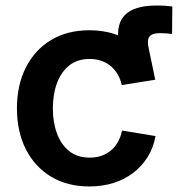

<svg xmlns="http://www.w3.org/2000/svg" viewBox="-20 -655 655 686"><path d="M429.7 -363.8 408.2 -479.5Q390.1 -560.1 422.9 -597.7Q455.6 -635.3 539.1 -635.3Q556.6 -635.3 571 -634.3Q585.4 -633.3 595.7 -631.8L594.7 -533.7Q584.5 -535.2 572.3 -535.9Q560.1 -536.6 550.3 -536.6Q523.4 -536.6 513.9 -523.9Q504.4 -511.2 511.2 -482.9L534.7 -370.1ZM299.3 11.2Q220.7 11.2 162.6 -23.7Q104.5 -58.6 72.5 -121.6Q40.5 -184.6 40.5 -267.6Q40.5 -351.1 72.5 -414.1Q104.5 -477.1 162.6 -512Q220.7 -546.9 299.3 -546.9Q345.7 -546.9 385.3 -534.7Q424.8 -522.5 455.6 -499.3Q486.3 -476.1 506.6 -443.4Q526.9 -410.6 534.7 -370.1L415 -351.1Q410.6 -372.1 400.6 -389.2Q390.6 -406.2 376.2 -418.5Q361.8 -430.7 342.8 -437.5Q323.7 -444.3 300.3 -444.3Q256.8 -444.3 227.8 -421.4Q198.7 -398.4 183.8 -358.6Q168.9 -318.8 168.9 -267.6Q168.9 -217.3 183.8 -177.5Q198.7 -137.7 227.8 -114.7Q256.8 -91.8 300.3 -91.8Q323.7 -91.8 343 -98.6Q362.3 -105.5 377 -117.9Q391.6 -130.4 401.6 -148.4Q411.6 -166.5 416 -188.5L535.6 -168.9Q528.3 -127.4 507.8 -94.5Q487.3 -61.5 456.5 -37.8Q425.8 -14.2 386 -1.5Q346.2 11.2 299.3 11.2Z"/></svg>

Font: Inter 18pt SemiBold
Style: Regular
Weight: 600
Designer: Rasmus Andersson
Foundry: rsms
Version: Version 4.001;git-66647c0bb